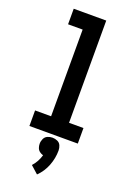

<svg xmlns="http://www.w3.org/2000/svg" viewBox="-181 -805 795 1126"><g transform="rotate(20 216.0 -241.5)"><path d="M65 0H367V-97H277V-735H74V-638H165V-97H65ZM204 252Q239 218 257 171.5Q275 125 275 77Q275 61 268.5 46Q262 31 247 24.5Q232 18 216 18Q200 18 185.5 24.5Q171 31 164 46Q157 61 157 77Q157 90 161.5 102.5Q166 115 176.5 123Q187 131 199 134Q193 155 182.5 174.5Q172 194 157 210Z"/></g></svg>

Font: Iosevka Sparkle Semibold
Style: Regular
Weight: 600
Designer: Belleve Invis
Foundry: Belleve Invis
Version: Version 4.5.0; ttfautohint (v1.8.3)